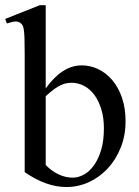

<svg xmlns="http://www.w3.org/2000/svg" viewBox="-24 -715 544 749"><path d="M465.8 -241.7Q465.8 -186.5 447 -139.4Q428.2 -92.3 396.5 -58.1Q364.7 -23.9 323 -4.6Q281.2 14.6 234.9 14.6Q196.3 14.6 156 0.5Q115.7 -13.7 72.3 -43.5V-506.3Q72.3 -543.9 71.5 -565.9Q70.8 -587.9 68.8 -599.6Q66.9 -611.3 64 -616.2Q61 -621.1 56.6 -624.5Q48.8 -631.3 37.4 -631.1Q25.9 -630.9 2.9 -623.5L-3.9 -641.1L131.3 -694.8H154.3V-370.1Q218.8 -460 294.4 -460Q328.6 -460 359.6 -445.1Q390.6 -430.2 414.3 -402.1Q438 -374 451.9 -333.5Q465.8 -293 465.8 -241.7ZM381.3 -213.9Q381.3 -255.9 371.1 -289.1Q360.8 -322.3 343.8 -345.2Q326.7 -368.2 303.7 -380.1Q280.8 -392.1 255.4 -392.1Q246.6 -392.1 236.3 -390.4Q226.1 -388.7 214.1 -383.3Q202.1 -377.9 187.5 -367.4Q172.9 -356.9 154.3 -339.8V-71.3Q177.7 -47.4 204.6 -34.7Q231.4 -22 259.8 -22Q281.7 -22 303.5 -33.9Q325.2 -45.9 342.5 -70.1Q359.9 -94.2 370.6 -130.1Q381.3 -166 381.3 -213.9Z"/></svg>

Font: Doulos SIL Phon
Style: Regular
Weight: 400
Designer: Walt Agee, Victor Gaultney, Peter Martin, Debbi Hosken, Becca Hirsbrunner
Foundry: SIL International
Version: Version 5.000